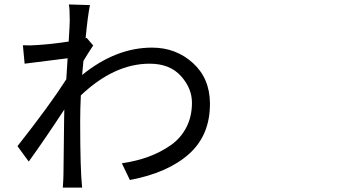

<svg xmlns="http://www.w3.org/2000/svg" viewBox="-20 -811 1540 864"><path d="M340.8 -265.6Q340.8 -45.9 349.6 33.2H262.7Q265.6 -7.8 265.6 -26.4Q267.6 -238.3 268.6 -280.3Q268.6 -284.2 269 -297.4Q269.5 -310.5 269.5 -318.4Q184.6 -188.5 109.4 -84L58.6 -153.3Q204.1 -337.9 278.3 -454.1Q280.3 -486.3 284.2 -548.8Q276.4 -547.9 90.8 -524.4L83 -607.4Q117.2 -605.5 148.4 -608.4Q212.9 -612.3 289.1 -624Q293.9 -702.1 293.9 -716.8Q293.9 -770.5 290 -791L384.8 -788.1Q375 -741.2 365.2 -638.7L370.1 -640.6L399.4 -606.4Q376 -571.3 355.5 -537.1Q354.5 -527.3 349.6 -473.6Q501 -596.7 664.1 -596.7Q771.5 -596.7 847.7 -527.8Q923.8 -459 924.8 -346.7Q925.8 -203.1 830.6 -118.2Q735.4 -33.2 564.5 -1L528.3 -76.2Q594.7 -85.9 648.9 -106Q703.1 -126 748.5 -157.7Q793.9 -189.5 818.8 -238.3Q843.8 -287.1 843.8 -348.6Q843.8 -414.1 793.9 -469.2Q744.1 -524.4 653.3 -524.4Q494.1 -524.4 343.8 -381.8Q340.8 -320.3 340.8 -265.6Z"/></svg>

Font: Bpmf Zihi Sans Regular
Style: Regular
Weight: 400
Foundry: But Ko
Version: Version 1.320